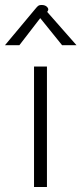

<svg xmlns="http://www.w3.org/2000/svg" viewBox="-40 -753 328 773"><path d="M97 -485H149V0H97ZM102 -717Q110 -727 114.5 -730Q119 -733 127 -733Q142 -733 149.5 -725Q157 -717 153 -710L150 -705L268 -571H210L122 -680L38 -571H-20Z"/></svg>

Font: Niramit ExtraLight
Style: Regular
Weight: 200
Designer: Katatrad Aksorn Co.,Ltd.
Foundry: Cadson Demak Co.,Ltd.
Version: Version 1.000; ttfautohint (v1.6)